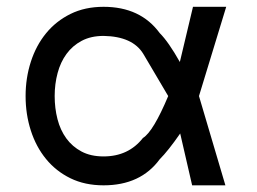

<svg xmlns="http://www.w3.org/2000/svg" viewBox="-20 -542 755 564"><path d="M644.5 -522 564.5 -259.8 642.1 2.4H544.4L509.3 -149.9Q474.1 -99.1 449.2 -74.2Q393.1 2.4 284.2 2.4Q229.5 2.4 187 -18.3Q144.5 -39.1 115.2 -75Q85.9 -110.8 70.6 -158.4Q55.2 -206.1 55.2 -259.8Q55.2 -313 70.6 -360.6Q85.9 -408.2 115.2 -444.1Q144.5 -480 187 -501Q229.5 -522 284.2 -522Q392.6 -522 449.2 -444.8Q475.1 -418.9 508.3 -359.9L546.9 -522ZM284.2 -82.5Q357.4 -82.5 399.9 -136.7Q430.2 -155.3 474.1 -259.8L400.9 -383.8Q369.6 -435.1 284.2 -436.5Q247.1 -436.5 220 -422.1Q192.9 -407.7 175.3 -383.5Q157.7 -359.4 149.2 -327.4Q140.6 -295.4 140.6 -259.8Q140.6 -224.1 148.9 -191.9Q157.2 -159.7 174.8 -135.5Q192.4 -111.3 219.5 -96.9Q246.6 -82.5 284.2 -82.5Z"/></svg>

Font: Proletarsk
Style: Regular
Weight: 400
Designer: Peter Wiegel, original typeface by Carl Albert Fahrenwaldt 1901
Foundry: Peter Wiegel
Version: Version 1.000 2010 initial release